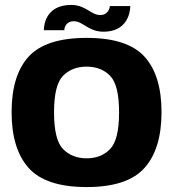

<svg xmlns="http://www.w3.org/2000/svg" viewBox="-20 -753 712 778"><path d="M331 5C441.5 5 519.5 -21 565.5 -72.5C611.5 -124 634.5 -199.5 634.5 -298.5C634.5 -398 611.5 -473 565.5 -523.5C519.5 -574 441.5 -599.5 331 -599.5C220.5 -599.5 142 -574 96 -523.5C50 -473 27 -398 27 -298.5C27 -199.5 50 -124 96 -72.5C142 -21 220.5 5 331 5ZM331 -111.5C291.5 -111.5 260 -124 235.5 -149C211 -174 199 -223.5 199 -297.5C199 -372 211 -421 235.5 -446C260 -470.5 291.5 -483 331 -483C370 -483 402 -470.5 426 -446C450.5 -421 462.5 -372 462.5 -297.5C462.5 -223.5 450.5 -174 426 -149C402 -124 370 -111.5 331 -111.5ZM399.5 -624.5C493.5 -624.5 507.5 -699 508 -728.5H425C424.5 -714.5 413.5 -692 387 -692C347.5 -692 328.5 -733 268.5 -733C171.5 -733 158 -660.5 157.5 -630.5H240.5C241 -644 249.5 -667 279 -667C316.5 -667 338 -624.5 399.5 -624.5Z"/></svg>

Font: Anybody
Style: Bold
Weight: 700
Designer: Tyler Finck
Foundry: Etcetera Type Company
Version: Version 1.110